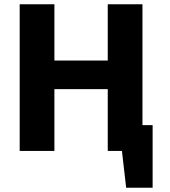

<svg xmlns="http://www.w3.org/2000/svg" viewBox="-20 -713 802 907"><path d="M73 0V-693H237V-427H489V-693H653V-122H701V174H576L556 0H489V-292H237V0Z"/></svg>

Font: Fix15 Mono
Style: Bold
Weight: 700
Designer: Carrois Corporate & Edenspiekermann AG
Foundry: Carrois Corporate GbR & Edenspiekermann AG
Version: Version 3.206